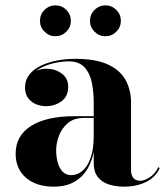

<svg xmlns="http://www.w3.org/2000/svg" viewBox="-20 -688 620 718"><path d="M444 10Q412 10 386.2 1.5Q360.5 -7 345.5 -26.5Q330.5 -46 330.5 -78V-304.5Q330.5 -340.5 324 -376Q317.5 -411.5 297.2 -435Q277 -458.5 237 -458.5Q213.5 -458.5 186.8 -453Q160 -447.5 136.2 -435.8Q112.5 -424 97.5 -405.5Q82.5 -387 82.5 -361H74.5Q74.5 -392.5 98 -411.8Q121.5 -431 153 -431Q185.5 -431 210.2 -413.5Q235 -396 235 -363Q235 -327.5 209.8 -309.2Q184.5 -291 153 -291Q118.5 -291 96 -309.8Q73.5 -328.5 73.5 -361Q73.5 -389 89.8 -409.2Q106 -429.5 133.2 -442.5Q160.5 -455.5 194 -461.8Q227.5 -468 261.5 -468Q338 -468 383.8 -446.8Q429.5 -425.5 449.8 -388.5Q470 -351.5 470 -304.5V-51.5Q470 -35 478 -23.5Q486 -12 505 -12Q519 -12 539.2 -24.5Q559.5 -37 572.5 -63.5L577 -59Q562.5 -26 527 -8Q491.5 10 444 10ZM181 10Q116 10 77.2 -23.2Q38.5 -56.5 38.5 -113.5Q38.5 -180.5 96 -217Q153.5 -253.5 260 -253.5H377V-247H294Q256 -247 233.2 -227.2Q210.5 -207.5 200.2 -179.5Q190 -151.5 190 -126.5Q190 -103 195.5 -81.5Q201 -60 213.8 -46.5Q226.5 -33 247 -33Q269 -33 288 -48.8Q307 -64.5 318.8 -97.2Q330.5 -130 330.5 -181H336Q336 -121.5 318.2 -78.8Q300.5 -36 266.2 -13Q232 10 181 10ZM374 -552.5Q350.5 -552.5 333.5 -569.5Q316.5 -586.5 316.5 -610Q316.5 -634 333.5 -651Q350.5 -668 374 -668Q398 -668 415 -651Q432 -634 432 -610Q432 -586.5 415 -569.5Q398 -552.5 374 -552.5ZM187 -552.5Q163.5 -552.5 146.5 -569.5Q129.5 -586.5 129.5 -610Q129.5 -634 146.5 -651Q163.5 -668 187 -668Q211 -668 228 -651Q245 -634 245 -610Q245 -586.5 228 -569.5Q211 -552.5 187 -552.5Z"/></svg>

Font: Bodoni Moda 28pt
Style: Bold
Weight: 700
Designer: Owen Earl
Foundry: indestructible type
Version: Version 2.005